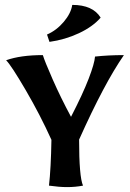

<svg xmlns="http://www.w3.org/2000/svg" viewBox="-20 -758 531 784"><path d="M180 0Q188 -70 190 -187Q144 -289 85 -390Q26 -491 5 -512Q64 -533 155 -533Q162 -509 195 -434Q228 -359 270 -281Q318 -374 342 -436.5Q366 -499 368 -527Q422 -533 486 -533Q406 -418 303 -188Q303 -36 319 0Q288 6 254 6Q222 6 180 0ZM172 -617Q211 -634 240.5 -669Q270 -704 275 -738Q359 -738 391 -686Q359 -649 302.5 -622.5Q246 -596 182 -587Z"/></svg>

Font: Mirza SemiBold
Style: Regular
Weight: 600
Designer: Arabic design by Kourosh Beigpour, Latin design by Eduardo Tunni, engineering by Lasse Fister
Version: Version 1.0010g